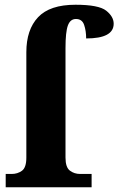

<svg xmlns="http://www.w3.org/2000/svg" viewBox="-20 -789 499 809"><path d="M4 0H366V-56H318Q293 -56 274.5 -70Q256 -84 256 -125V-587Q256 -654 266 -681.5Q276 -709 300 -709Q326 -709 334.5 -684Q343 -659 343 -627Q459 -627 459 -689Q459 -719 427.5 -744Q396 -769 298 -769Q190 -769 140.5 -716.5Q91 -664 91 -569V-125Q91 -83 72.5 -69.5Q54 -56 29 -56H4Z"/></svg>

Font: Noto Serif SemiCondensed Extra
Style: Regular
Weight: 800
Width: 4
Designer: Monotype Design Team
Foundry: Monotype Imaging Inc.
Version: Version 1.002